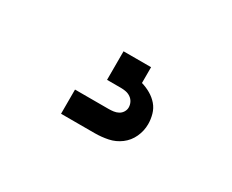

<svg xmlns="http://www.w3.org/2000/svg" viewBox="-49 -138 598 495"><g transform="rotate(30 250.0 110.0)"><path d="M150 220V148H250Q257 148 264.5 147Q272 146 278.5 142.5Q285 139 289 132.5Q293 126 293 119Q293 111 289.5 104Q286 97 279.5 92.5Q273 88 265.5 86.5Q258 85 250 85H209V0H291V47Q305 51 318 58.5Q331 66 340.5 77Q350 88 354 102.5Q358 117 358 131Q358 151 349.5 169.5Q341 188 325 200Q309 212 289.5 216Q270 220 250 220Z"/></g></svg>

Font: Iosevka Curly Slab Semibold
Style: Regular
Weight: 600
Monospace: yes
Designer: Belleve Invis
Foundry: Belleve Invis
Version: Version 22.1.2; ttfautohint (v1.8.4)